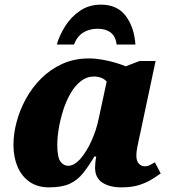

<svg xmlns="http://www.w3.org/2000/svg" viewBox="-20 -798 768 828"><path d="M191 10Q142 10 107.5 -14Q73 -38 55.5 -79.5Q38 -121 38 -173Q38 -220 51.5 -271.5Q65 -323 91.5 -371.5Q118 -420 157.5 -459.5Q197 -499 248.5 -522.5Q300 -546 364 -546Q392 -546 422.5 -540.5Q453 -535 479.5 -527Q506 -519 522 -512L582 -535H651L586 -229Q584 -218 579.5 -199Q575 -180 571.5 -160.5Q568 -141 568 -128Q568 -104 578.5 -92.5Q589 -81 604 -81Q617 -81 626 -86Q635 -91 648 -98L673 -50Q655 -37 632 -23Q609 -9 578 0.5Q547 10 503 10Q453 10 421.5 -10.5Q390 -31 390 -75Q390 -82 391 -94.5Q392 -107 395 -123H387Q362 -81 338 -51Q314 -21 280.5 -5.5Q247 10 191 10ZM274 -83Q300 -83 326.5 -113Q353 -143 374.5 -190.5Q396 -238 406 -288L440 -446Q431 -457 416.5 -462.5Q402 -468 385 -468Q354 -468 328.5 -448Q303 -428 284 -395Q265 -362 252.5 -322.5Q240 -283 233.5 -244Q227 -205 227 -174Q227 -120 240.5 -101.5Q254 -83 274 -83ZM225 -606Q236 -645 261 -685Q286 -725 325 -751.5Q364 -778 415 -778Q486 -778 522.5 -729Q559 -680 564 -606H483Q479 -641 457.5 -657.5Q436 -674 401 -674Q366 -674 339.5 -658Q313 -642 299 -606Z"/></svg>

Font: Noto Serif Black
Style: Italic
Weight: 900
Italic angle: -12°
Designer: Monotype Design Team
Foundry: Monotype Imaging Inc.
Version: Version 2.013